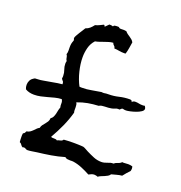

<svg xmlns="http://www.w3.org/2000/svg" viewBox="-179 -1059 1284 1363"><g transform="rotate(20 463.0 -377.5)"><path d="M916 6.8Q916 15.6 913.1 25.4Q901.4 37.1 890.1 50.3Q878.9 63.5 868.2 77.1Q847.7 79.1 829.1 84.5Q810.5 89.8 791 94.7Q784.2 105.5 773.9 111.3Q763.7 117.2 752 122.1Q740.2 127 728 131.8Q715.8 136.7 707 143.6Q701.2 141.6 694.8 139.6Q688.5 137.7 680.7 137.7Q669.9 137.7 660.2 141.6Q650.4 145.5 639.6 151.4Q609.4 134.8 575.2 120.6Q541 106.4 506.8 101.6Q502 100.6 496.1 101.1Q490.2 101.6 484.4 101.6Q474.6 101.6 462.9 100.1Q451.2 98.6 444.3 90.8Q394.5 105.5 344.2 113.8Q293.9 122.1 243.2 127.9Q229.5 129.9 208 133.3Q186.5 136.7 173.8 136.7Q166 136.7 159.2 131.8Q152.3 127 144.5 127Q139.6 127 135.7 129.9Q125 125 120.1 115.7Q115.2 106.4 103.5 101.6Q102.5 91.8 102.1 83Q101.6 74.2 101.6 64.5V49.8Q101.6 43 103.5 35.2Q111.3 32.2 115.2 26.9Q119.1 21.5 122.1 13.7Q136.7 11.7 147 4.9Q157.2 -2 165.5 -10.3Q173.8 -18.6 182.1 -27.3Q190.4 -36.1 202.1 -42Q205.1 -56.6 212.9 -66.4Q220.7 -76.2 228.5 -85.4Q236.3 -94.7 243.2 -105.5Q250 -116.2 251 -132.8Q261.7 -138.7 267.6 -150.4Q273.4 -162.1 276.9 -175.8Q280.3 -189.5 282.7 -203.1Q285.2 -216.8 290 -226.6Q286.1 -242.2 287.1 -257.8Q288.1 -273.4 279.3 -287.1Q253.9 -286.1 229.5 -279.8Q205.1 -273.4 181.2 -266.6Q157.2 -259.8 132.3 -254.4Q107.4 -249 82 -249Q64.5 -249 47.9 -252.9Q31.2 -256.8 16.6 -265.6Q9.8 -280.3 9.8 -297.9Q9.8 -314.5 17.1 -329.6Q24.4 -344.7 39.1 -353.5Q41 -355.5 45.4 -357.9Q49.8 -360.4 51.8 -360.4Q55.7 -361.3 60.5 -360.8Q65.4 -360.4 70.3 -361.3Q81.1 -361.3 91.8 -362.8Q102.5 -364.3 113.3 -366.2Q147.5 -371.1 180.7 -377.9Q213.9 -384.8 248 -387.7V-391.6Q248 -405.3 241.7 -410.6Q235.4 -416 230.5 -426.8Q232.4 -431.6 232.4 -436.5V-446.3Q232.4 -468.8 224.6 -489.3Q216.8 -509.8 216.8 -532.2Q216.8 -542 219.7 -552.7Q211.9 -563.5 210.9 -576.2Q210 -588.9 202.1 -598.6Q207 -612.3 206.5 -626Q206.1 -639.6 206.1 -653.3Q206.1 -668 208 -678.7Q210 -689.5 215.8 -704.1Q216.8 -705.1 216.8 -708Q216.8 -712.9 214.8 -716.3Q212.9 -719.7 212.9 -724.6Q212.9 -730.5 219.7 -743.2Q226.6 -755.9 235.4 -770Q244.1 -784.2 252.9 -797.4Q261.7 -810.5 264.6 -816.4Q283.2 -822.3 296.4 -834Q309.6 -845.7 321.3 -861.3Q328.1 -862.3 337.4 -866.2Q346.7 -870.1 355.5 -874L371.1 -881.8Q377.9 -885.7 380.9 -885.7Q385.7 -885.7 385.7 -881.3Q385.7 -877 390.6 -875L416 -900.4H421.9Q427.7 -900.4 433.1 -899.4Q438.5 -898.4 444.3 -896.5Q447.3 -904.3 454.1 -905.8Q460.9 -907.2 468.8 -907.2H482.4Q489.3 -905.3 488.8 -903.8Q488.3 -902.3 493.2 -900.4Q498 -898.4 507.3 -898.9Q516.6 -899.4 523.4 -899.4Q534.2 -899.4 545.9 -896.5Q552.7 -887.7 562 -880.9Q571.3 -874 580.6 -868.2Q589.8 -862.3 598.1 -855Q606.4 -847.7 612.3 -836.9Q608.4 -813.5 605 -791Q601.6 -768.6 594.7 -746.1Q590.8 -745.1 586.9 -745.1H581.1Q561.5 -745.1 543.9 -748.5Q526.4 -752 506.8 -752.9Q505.9 -764.6 497.6 -771Q489.3 -777.3 486.3 -788.1Q469.7 -787.1 454.1 -782.2Q438.5 -777.3 422.9 -772Q407.2 -766.6 392.1 -761.2Q377 -755.9 360.4 -752.9Q335 -725.6 325.7 -689.5Q316.4 -653.3 316.4 -618.2Q316.4 -568.4 330.1 -512.7Q343.8 -457 367.2 -413.1Q372.1 -412.1 377.9 -412.1H388.7Q422.9 -412.1 455.1 -418.5Q487.3 -424.8 521.5 -429.7Q523.4 -430.7 526.4 -430.7Q529.3 -430.7 532.7 -430.2Q536.1 -429.7 539.1 -429.7H545.9Q553.7 -431.6 562 -432.1Q570.3 -432.6 579.1 -432.6Q618.2 -432.6 656.2 -441.9Q694.3 -451.2 735.4 -451.2Q741.2 -451.2 747.1 -447.8Q752.9 -444.3 752 -436.5Q760.7 -448.2 777.3 -448.2Q791 -448.2 803.2 -445.3Q815.4 -442.4 829.1 -442.4H838.9Q844.7 -442.4 849.6 -444.3Q852.5 -439.5 855.5 -434.1Q858.4 -428.7 858.4 -422.9Q858.4 -411.1 842.8 -400.9Q827.1 -390.6 806.2 -383.3Q785.2 -376 764.6 -371.6Q744.1 -367.2 734.4 -367.2Q720.7 -367.2 710 -371.1Q702.1 -370.1 698.7 -365.7Q695.3 -361.3 689.5 -357.4Q685.5 -358.4 679.7 -358.4Q668 -358.4 656.7 -353Q645.5 -347.7 632.8 -345.7Q623 -343.8 610.4 -342.8L585.9 -341.8Q574.2 -341.8 562.5 -339.8Q550.8 -337.9 542 -332Q500 -330.1 461.9 -323.2Q423.8 -316.4 383.8 -300.8Q388.7 -293.9 390.1 -285.2Q391.6 -276.4 391.6 -265.6V-245.1Q391.6 -235.4 394.5 -226.6Q378.9 -169.9 354.5 -116.2Q330.1 -62.5 299.8 -9.8Q303.7 -6.8 310.5 -6.3Q317.4 -5.9 324.2 -5.9Q331.1 -5.9 336.9 -4.9Q342.8 -3.9 345.7 0Q356.4 -4.9 370.6 -7.8Q384.8 -10.7 390.6 -21.5Q425.8 -24.4 458 -24.4H475.6Q487.3 -24.4 499.5 -23.9Q511.7 -23.4 522.9 -22.9Q534.2 -22.5 539.1 -21.5Q548.8 -18.6 559.6 -12.2Q570.3 -5.9 580.1 -1Q607.4 12.7 635.7 24.4Q664.1 36.1 695.3 36.1Q707 36.1 717.8 33.2Q728.5 30.3 738.8 26.4Q749 22.5 759.3 19.5Q769.5 16.6 780.3 17.6Q793 6.8 809.1 2.4Q825.2 -2 835.9 -13.7Q838.9 -12.7 841.8 -12.7H848.6Q857.4 -12.7 865.2 -13.7Q873 -14.6 880.9 -14.6Q896.5 -14.6 913.1 -9.8Q916 -1 916 6.8Z"/></g></svg>

Font: RockSalt
Style: Regular
Weight: 400
Designer: Squid
Foundry: Font Diner, Inc DBA Sideshow
Version: Version 1.000